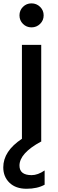

<svg xmlns="http://www.w3.org/2000/svg" viewBox="-48 -825 351 1156"><path d="M-28.3 182.6Q-28.3 85 84 10.7V-554.7H200.2V25.4L201.2 26.4L200.2 27.3H199.2Q69.3 97.7 69.3 171.9Q69.3 229.5 142.6 229.5Q179.7 229.5 220.7 201.2V287.1Q176.8 311.5 111.8 311.5Q46.9 311.5 9.3 275.4Q-28.3 239.3 -28.3 182.6ZM90.3 -681.2Q69.3 -702.1 69.3 -732.4Q69.3 -762.7 90.3 -783.7Q111.3 -804.7 141.6 -804.7Q171.9 -804.7 193.4 -783.7Q214.8 -762.7 214.8 -732.4Q214.8 -702.1 193.4 -681.2Q171.9 -660.2 141.6 -660.2Q111.3 -660.2 90.3 -681.2Z"/></svg>

Font: GenEi M Gothic v2 Medium
Style: Regular
Weight: 500
Version: Version 2.0